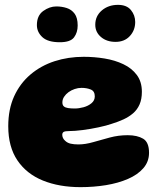

<svg xmlns="http://www.w3.org/2000/svg" viewBox="-20 -727 658 791"><path d="M312 44Q224 44 156.8 16.8Q89.5 -10.5 51.8 -66.2Q14 -122 14 -207Q14 -277 38.2 -330.2Q62.5 -383.5 105.5 -420Q148.5 -456.5 204.8 -474.8Q261 -493 325 -493Q368.5 -493 411 -486Q453.5 -479 488.2 -462.5Q523 -446 543.8 -418Q564.5 -390 564.5 -349Q564.5 -318.5 555 -296.8Q545.5 -275 528.2 -260.2Q511 -245.5 488.8 -235.2Q466.5 -225 440.5 -217Q419 -209.5 386.2 -202.5Q353.5 -195.5 320.5 -191.2Q287.5 -187 264.5 -187Q249 -187 242.8 -183.8Q236.5 -180.5 236.5 -171.5Q236.5 -165 239.5 -158.5Q242.5 -152 249 -146.5Q258 -138 271.5 -135Q285 -132 303 -132Q331.5 -132 364.2 -141.5Q397 -151 432.5 -160.5Q468 -170 506 -170Q545.5 -170 569.8 -155.5Q594 -141 594 -97.5Q594 -61 570.5 -34Q547 -7 507 10.2Q467 27.5 416.5 35.8Q366 44 312 44ZM287.5 -280Q305 -280 324.2 -285.2Q343.5 -290.5 357 -301.8Q370.5 -313 370.5 -330Q370.5 -351.5 354 -358.2Q337.5 -365 315.5 -365Q301.5 -365 287.5 -360.2Q273.5 -355.5 262.2 -347.2Q251 -339 244 -328.2Q237 -317.5 237 -305Q237 -294 243 -288.8Q249 -283.5 260.5 -281.8Q272 -280 287.5 -280ZM226.5 -553Q177 -553 154.5 -574Q132 -595 132 -623.5Q132 -663 158.2 -681.8Q184.5 -700.5 212 -700.5Q234.5 -700.5 254.8 -694Q275 -687.5 287.5 -670.5Q300 -653.5 300 -622Q300 -593 285 -573Q270 -553 226.5 -553ZM456 -554.5Q419.5 -554.5 396 -574.5Q372.5 -594.5 372.5 -625Q372.5 -661 399.5 -684Q426.5 -707 466 -707Q502 -707 519.5 -685.5Q537 -664 537 -636.5Q537 -602.5 515 -578.5Q493 -554.5 456 -554.5Z"/></svg>

Font: Gluten ExtraBold
Style: Regular
Weight: 800
Designer: Tyler Finck
Foundry: Etcetera Type Company
Version: Version 1.300